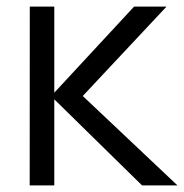

<svg xmlns="http://www.w3.org/2000/svg" viewBox="-20 -560 556 580"><path d="M69.7 0 70 -540H144V-280L385 -540H483L230 -270L516 0H409L144 -260V0Z"/></svg>

Font: Manrope ExtraLight
Style: Regular
Weight: 200
Designer: Mikhail Sharanda
Foundry: Mikhail Sharanda
Version: Version 4.505